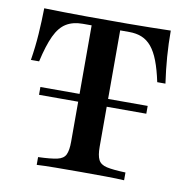

<svg xmlns="http://www.w3.org/2000/svg" viewBox="-69 -638 689 705"><g transform="rotate(10 276.0 -285.5)"><path d="M112.9 0V-29Q160.5 -30.6 183.9 -35.9Q207.3 -41.1 214.9 -57.3Q222.6 -73.4 222.6 -105.6V-539.5H189.5Q153.2 -539.5 128.2 -524.2Q103.2 -508.9 86.3 -473Q69.4 -437.1 55.6 -375.8H25Q33.1 -426.6 36.3 -474.6Q39.5 -522.6 40.3 -571Q74.2 -570.2 115.3 -569.4Q156.5 -568.5 198.4 -568.5Q240.3 -568.5 276.6 -568.5Q310.5 -568.5 352 -568.5Q393.5 -568.5 435.5 -569.4Q477.4 -570.2 512.1 -571Q512.1 -522.6 515.7 -474.2Q519.4 -425.8 526.6 -375.8H496Q486.3 -421.8 474.2 -453.2Q462.1 -484.7 446.4 -503.6Q430.6 -522.6 410.1 -531Q389.5 -539.5 362.9 -539.5H329V-105.6Q329 -73.4 337.1 -57.3Q345.2 -41.1 368.5 -35.9Q391.9 -30.6 438.7 -29V0Q412.1 -1.6 369 -2Q325.8 -2.4 277.4 -2.4Q225.8 -2.4 182.7 -2Q139.5 -1.6 112.9 0ZM76.6 -254.8V-283.9H476.6V-254.8Z"/></g></svg>

Font: Playfair SemiBold
Style: Regular
Weight: 600
Designer: Claus Eggers Sørensen
Foundry: Claus Eggers Sørensen
Version: Version 2.001;gftools[0.9.30]